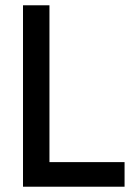

<svg xmlns="http://www.w3.org/2000/svg" viewBox="-20 -706 510 726"><path d="M67 0V-686H167V-93H451V0Z"/></svg>

Font: Archivo Narrow Medium
Style: Regular
Weight: 500
Designer: Hector Gatti
Foundry: Omnibus-Type
Version: Version 3.002